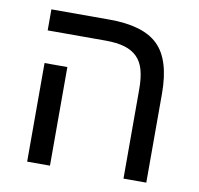

<svg xmlns="http://www.w3.org/2000/svg" viewBox="-70 -673 775 746"><g transform="rotate(10 317.0 -299.5)"><path d="M174 0H84V-389H174ZM554 0H464V-352Q464 -397 455.5 -428Q447 -459 427.5 -478.5Q408 -498 377.5 -507Q347 -516 302 -516H74V-599H303Q438 -599 496 -541Q554 -484 554 -351Z"/></g></svg>

Font: Libra Sans
Style: Regular
Weight: 400
Foundry: Context Ltd
Version: Version 1.000; ttfautohint (v1.3)